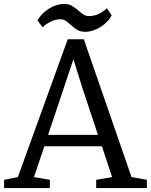

<svg xmlns="http://www.w3.org/2000/svg" viewBox="-20 -958 769 978"><path d="M307 -938Q329 -938 344.5 -929.5Q360 -921 380 -904Q395 -890 407 -883Q419 -876 434 -876Q460 -876 483.5 -887.5Q507 -899 524 -916L549 -880Q531 -845 492 -820.5Q453 -796 414 -796Q391 -796 375 -805Q359 -814 341 -831Q324 -846 313 -853Q302 -860 287 -860Q263 -860 238 -847.5Q213 -835 197 -819L171 -854Q190 -889 229 -913.5Q268 -938 307 -938ZM71 -56 325 -758H407L650 -56L728 -42V0H470V-42L551 -56L499 -213H206L153 -56L234 -42V0H1V-42ZM400 -509 354 -656 225 -271H479Z"/></svg>

Font: Martel DemiBold
Style: Regular
Weight: 600
Designer: Dan Reynolds
Foundry: Dan Reynolds
Version: Version 1.001; ttfautohint (v1.1) -l 5 -r 5 -G 72 -x 0 -D la